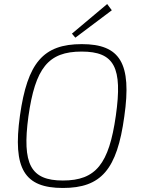

<svg xmlns="http://www.w3.org/2000/svg" viewBox="-20 -921 702 953"><path d="M512 -901 337 -754 354 -734 535 -870ZM386 -702C194 -702 116 -609 79 -347C42 -82 102 12 292 12C482 12 561 -79 597 -343C635 -607 576 -702 386 -702ZM385 -665C548 -665 589 -586 555 -347C521 -107 456 -25 292 -25C132 -25 89 -106 121 -343C155 -583 219 -665 385 -665Z"/></svg>

Font: Exo 2 Extra Light
Style: Italic
Weight: 250
Italic angle: -8°
Designer: Natanael Gama
Version: Version 1.001;PS 001.001;hotconv 1.0.88;makeotf.lib2.5.64775